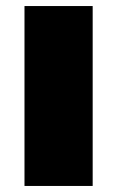

<svg xmlns="http://www.w3.org/2000/svg" viewBox="-20 -615 388 635"><path d="M61 0V-595H286.5V0Z"/></svg>

Font: Encode Sans SC SemiExpanded Black
Style: Regular
Weight: 900
Width: 6
Designer: Multiple Designers
Foundry: Impallari Type
Version: Version 3.002